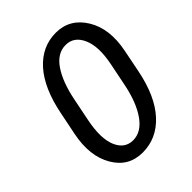

<svg xmlns="http://www.w3.org/2000/svg" viewBox="-207 -835 960 960"><g transform="rotate(-45 273.0 -355.5)"><path d="M345.7 -643.1Q287.1 -643.6 245.6 -583Q204.6 -522.5 184.1 -420.4L159.2 -296.4Q137.7 -188.5 163.1 -127.9Q188.5 -67.4 247.1 -66.9Q305.7 -66.9 348.6 -127.4Q391.6 -188 412.6 -291L437.5 -414.6Q459 -521 431.6 -582Q404.3 -643.1 345.7 -643.1ZM87.9 -77.1Q36.6 -164.6 63 -296.4L87.9 -419.4Q116.7 -564.9 186 -643.1Q255.9 -721.2 354.5 -721.2Q453.1 -720.7 506.8 -632.8Q560.5 -544.9 534.2 -413.6L509.8 -291Q480.5 -145 409.2 -67.4Q337.9 10.3 238.3 10.3Q138.7 10.3 87.9 -77.1Z"/></g></svg>

Font: RobotoCondensed-Italic
Style: Italic
Weight: 400
Designer: Google
Version: Version 1.200311; 2013